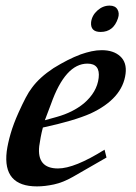

<svg xmlns="http://www.w3.org/2000/svg" viewBox="-20 -648 484 685"><path d="M428 -385Q417 -296 303 -243Q244 -217 133 -193Q128 -174 125 -157.5Q122 -141 120 -127Q111 -47 187 -47Q246 -47 353 -114L360 -86L240 -17Q205 3 172.5 10Q140 17 112 17Q-11 17 4 -108Q8 -137 18 -171.5Q28 -206 46 -246Q60 -277 71.5 -299Q83 -321 94 -335Q121 -372 171 -405Q197 -421 220.5 -433Q244 -445 268 -454Q288 -461 306.5 -465Q325 -469 343 -469Q385 -469 409 -447Q433 -425 428 -385ZM332 -370Q338 -421 292 -421Q213 -421 162 -277L140 -219L183 -231Q240 -247 279 -279Q326 -319 332 -370ZM401 -583Q385 -534 339 -534Q302 -534 305 -569Q308 -593 327.5 -610.5Q347 -628 371 -628Q391 -628 399 -614.5Q407 -601 401 -583Z"/></svg>

Font: DG Didot
Style: Bold Italic
Weight: 700
Designer: David Gatwood, Takis Katsoulidis, and George D. Matthiopoulos
Foundry: David Gatwood
Version: Version 1.0